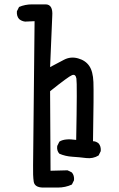

<svg xmlns="http://www.w3.org/2000/svg" viewBox="-20 -719 540 870"><path d="M173.8 130.9Q136.7 129.9 132.8 104Q128.9 78.1 129.9 30.3Q130.9 -17.6 136.7 -623L93.8 -621.1Q78.1 -623 66.4 -632.8Q54.7 -646.5 56.6 -668L66.4 -687.5Q93.8 -699.2 125 -699.2Q156.2 -699.2 187.5 -699.2Q220.7 -698.2 216.8 -646.5L207 -415Q240.2 -432.6 270 -448.2Q299.8 -463.9 333.5 -454.6Q367.2 -445.3 384.3 -420.4Q401.4 -395.5 403.3 -347.2Q405.3 -298.8 401.4 -79.1Q415 -79.1 426.8 -69.3Q438.5 -55.7 436.5 -34.2L426.8 -14.6Q401.4 1 370.1 -2.9Q338.9 -6.8 307.6 -8.8Q276.4 -10.7 249 -22.5Q236.3 -36.1 239.3 -57.6L249 -77.1Q272.5 -92.8 325.2 -85Q330.1 -341.8 326.2 -363.3Q322.3 -384.8 306.2 -378.4Q290 -372.1 207 -305.7L209 54.7L286.1 52.7L305.7 62.5Q317.4 76.2 315.4 97.7L305.7 117.2Q276.4 130.9 241.7 130.9Q207 130.9 173.8 130.9Z"/></svg>

Font: NaikaiFont
Style: Regular
Weight: 400
Version: Version 1.67